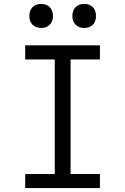

<svg xmlns="http://www.w3.org/2000/svg" viewBox="-20 -962 640 982"><path d="M191 -819C227 -819 251 -843 251 -880C251 -918 227 -942 191 -942C154 -942 130 -918 130 -880C130 -843 154 -819 191 -819ZM411 -819C448 -819 471 -843 471 -880C471 -918 448 -942 411 -942C374 -942 350 -918 350 -880C350 -843 374 -819 411 -819ZM491 0V-72H341V-658H491V-730H109V-658H260V-72H109V0Z"/></svg>

Font: Tekne LDO Light
Style: Regular
Weight: 300
Monospace: yes
Designer: Alessio Laiso, Mario Rullo, Paolo Rosset
Foundry: Alessio Laiso
Version: Version 1.000;hotconv 1.0.109;makeotfexe 2.5.65596